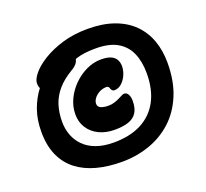

<svg xmlns="http://www.w3.org/2000/svg" viewBox="-137 -927 1239 1154"><g transform="rotate(-20 482.5 -350.0)"><path d="M456 61Q367 61 294.5 41.5Q222 22 169.5 -18.5Q117 -59 88.5 -122.5Q60 -186 60 -274Q60 -352 82.5 -414.5Q105 -477 142 -525Q142 -525 142 -525Q135 -538 135 -557Q135 -582 163 -616.5Q191 -651 244 -684Q297 -717 370 -739Q443 -761 533 -761Q629 -761 701 -735Q773 -709 820.5 -661.5Q868 -614 891.5 -549Q915 -484 915 -406Q915 -289 878.5 -201Q842 -113 778.5 -55Q715 3 632 32Q549 61 456 61ZM405 -615Q402 -605 397 -595Q385 -575 358 -560Q299 -525 264 -484Q229 -443 213.5 -394.5Q198 -346 198 -288Q198 -243 213 -202.5Q228 -162 258.5 -131Q289 -100 336.5 -82.5Q384 -65 449 -65Q553 -65 626 -103Q699 -141 737.5 -213.5Q776 -286 776 -389Q776 -465 751.5 -520Q727 -575 674 -605Q621 -635 534 -634Q463 -634 416 -619Q410 -617 405 -615ZM480 -135Q424 -135 380.5 -156Q337 -177 312.5 -215Q288 -253 288 -302Q288 -352 310 -398.5Q332 -445 369 -481.5Q406 -518 451.5 -539.5Q497 -561 545 -561Q584 -561 607 -551Q630 -541 640.5 -522.5Q651 -504 651 -480Q651 -453 639 -425Q627 -397 606 -378Q585 -359 558 -359Q551 -359 545.5 -364.5Q540 -370 538 -377Q536 -385 531.5 -389.5Q527 -394 520 -394Q495 -394 473.5 -382.5Q452 -371 439.5 -354Q427 -337 427 -320Q427 -301 445 -292.5Q463 -284 494 -284Q514 -284 531.5 -289.5Q549 -295 563.5 -302Q578 -309 588.5 -314.5Q599 -320 605 -320Q622 -320 631 -303.5Q640 -287 640 -261Q640 -215 622 -187Q604 -159 568.5 -147Q533 -135 480 -135Z"/></g></svg>

Font: Shantell Sans Light ExtraBold
Style: Regular
Weight: 800
Version: Version 1.011;[c5ecc13dd]